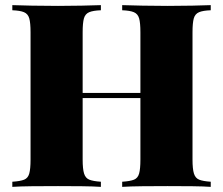

<svg xmlns="http://www.w3.org/2000/svg" viewBox="-20 -728 869 748"><path d="M456 0V-20Q487 -22 502 -28Q517 -34 522 -52Q527 -70 527 -106V-602Q527 -639 522 -656.5Q517 -674 501.5 -680.5Q486 -687 456 -688V-708Q487 -707 535.5 -706Q584 -705 633 -705Q684 -705 729 -706Q774 -707 801 -708V-688Q771 -687 755.5 -680.5Q740 -674 735 -656.5Q730 -639 730 -602V-106Q730 -70 735.5 -52Q741 -34 756 -28Q771 -22 801 -20V0Q774 -2 729 -2.5Q684 -3 633 -3Q584 -3 535.5 -2.5Q487 -2 456 0ZM28 0V-20Q59 -22 74 -28Q89 -34 94 -52Q99 -70 99 -106V-602Q99 -639 94 -656.5Q89 -674 73.5 -680.5Q58 -687 28 -688V-708Q57 -707 104.5 -706Q152 -705 206 -705Q253 -705 298.5 -706Q344 -707 373 -708V-688Q343 -687 327.5 -680.5Q312 -674 307 -656.5Q302 -639 302 -602V-106Q302 -70 307.5 -52Q313 -34 328 -28Q343 -22 373 -20V0Q344 -2 298.5 -2.5Q253 -3 206 -3Q152 -3 104.5 -2.5Q57 -2 28 0ZM217 -346V-366H612V-346Z"/></svg>

Font: Playfair Display Black
Style: Regular
Weight: 900
Designer: Claus Eggers Sørensen
Foundry: Claus Eggers Sørensen
Version: Version 1.203